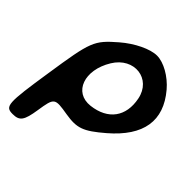

<svg xmlns="http://www.w3.org/2000/svg" viewBox="-263 -969 1338 1338"><g transform="rotate(45 406.0 -300.0)"><path d="M256 -679C122 -563 114 -541 59 -179C5 171 7 200 84 200C152 200 171 173 189 56C211 -86 214 -88 352 -65C470 -46 516 -62 641 -169C838 -338 865 -511 723 -679C663 -750 574 -800 508 -800C442 -800 338 -750 256 -679ZM627 -496C657 -346 581 -243 428 -225C276 -207 218 -371 317 -533C407 -681 595 -658 627 -496Z"/></g></svg>

Font: Hussar Skorodowane
Style: Ky
Weight: 700
Foundry: Cannot Into Space Fonts
Version: Version 0.892